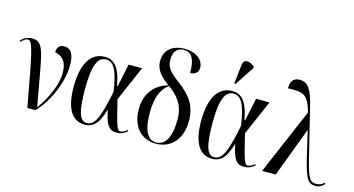

<svg xmlns="http://www.w3.org/2000/svg" viewBox="-96 -1152 2787 1512"><g transform="rotate(15 1297.5 -396.5)"><path d="M184 0H250C354 -105 422 -285 422 -409C422 -496 399 -544 339 -544C304 -544 282 -521 282 -482C341 -467 382 -434 382 -335C382 -244 326 -118 257 -25C179 -453 181 -539 81 -539C44 -539 16 -526 -11 -497L-4 -489C20 -512 34 -522 48 -522C91 -522 104 -433 184 0Z M653 10C736 10 771 -56 797 -146H801C823 -32 849 6 912 6C954 6 980 -13 999 -29L993 -38C982 -27 957 -11 939 -11C913 -11 903 -37 852 -251L976 -536H866L827 -351H821C793 -509 739 -547 670 -547C561 -547 493 -451 493 -257C493 -65 558 10 653 10ZM667 -6C608 -6 584 -76 584 -266C584 -458 619 -530 685 -530C749 -530 783 -464 807 -299C769 -116 740 -6 667 -6Z M1231 10C1350 11 1440 -75 1440 -230C1440 -360 1378 -431 1288 -500C1205 -562 1173 -593 1173 -661C1173 -728 1205 -761 1257 -761C1324 -761 1351 -706 1351 -598C1391 -598 1417 -618 1417 -660C1417 -712 1365 -771 1263 -771C1163 -771 1098 -719 1098 -630C1098 -547 1153 -506 1210 -460C1111 -430 1034 -357 1034 -218C1034 -72 1117 9 1231 10ZM1232 0C1168 -1 1125 -61 1125 -215C1125 -347 1162 -416 1217 -456C1296 -399 1350 -335 1350 -218C1350 -72 1306 1 1232 0Z M1718 -606 1822 -764V-776C1784 -810 1732 -818 1726 -766L1708 -610ZM1692 10C1775 10 1810 -56 1836 -146H1840C1862 -32 1888 6 1951 6C1993 6 2019 -13 2038 -29L2032 -38C2021 -27 1996 -11 1978 -11C1952 -11 1942 -37 1891 -251L2015 -536H1905L1866 -351H1860C1832 -509 1778 -547 1709 -547C1600 -547 1532 -451 1532 -257C1532 -65 1597 10 1692 10ZM1706 -6C1647 -6 1623 -76 1623 -266C1623 -458 1658 -530 1724 -530C1788 -530 1822 -464 1846 -299C1808 -116 1779 -6 1706 -6Z M2098 0H2209L2359 -399H2362V-402L2416 -172C2454 -21 2476 6 2535 6C2563 6 2590 -9 2606 -29L2600 -38C2584 -22 2561 -11 2537 -11C2485 -11 2469 -34 2432 -178L2332 -586C2299 -722 2267 -770 2198 -770C2142 -770 2124 -725 2127 -681C2241 -681 2285 -690 2328 -538Z"/></g></svg>

Font: Noto Serif Display Condensed
Style: Regular
Weight: 400
Width: 3
Designer: Monotype Design Team
Foundry: Monotype Imaging Inc.
Version: Version 2.009